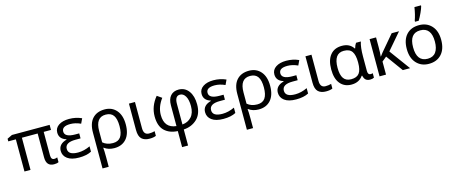

<svg xmlns="http://www.w3.org/2000/svg" viewBox="-54 -1618 6336 2671"><g transform="rotate(-15 3114.5 -282.5)"><path d="M558 -62Q582 -62 602 -72V-3Q578 10 536 10Q425 10 425 -118V-463H198V0H111V-463H2V-501L74 -536H617V-463H512V-124Q512 -62 558 -62Z M984 -315V-243H911Q760 -243 760 -151Q760 -62 902 -62Q988 -62 1076 -104V-27Q1007 10 897 10Q787 10 729.5 -33Q672 -76 672 -146Q672 -244 791 -277V-282Q691 -312 691 -404Q691 -470 748 -508Q805 -546 897 -546Q994 -546 1078 -508L1045 -438Q968 -473 896 -473Q775 -473 775 -397Q775 -315 928 -315Z M1642 -268Q1642 -134 1579 -62Q1516 10 1405 10Q1319 10 1260 -35H1255Q1260 2 1260 98V240H1171V-275Q1171 -409 1234.5 -477.5Q1298 -546 1410 -546Q1515 -546 1578.5 -473Q1642 -400 1642 -268ZM1406 -472Q1260 -472 1260 -274V-112Q1316 -63 1404 -63Q1481 -63 1516.5 -114Q1552 -165 1552 -268Q1552 -372 1517 -422Q1482 -472 1406 -472Z M1846 -536V-158Q1846 -62 1923 -62Q1968 -62 2005 -73V-6Q1971 10 1911 10Q1839 10 1799 -27.5Q1759 -65 1759 -157V-536Z M2160 -541 2228 -494Q2146 -385 2146 -268Q2146 -80 2317 -63V-361Q2317 -451 2359 -498.5Q2401 -546 2475 -546Q2566 -546 2619.5 -473.5Q2673 -401 2673 -281Q2673 -144 2596 -71Q2519 2 2403 9V240H2317V9Q2198 3 2128 -64.5Q2058 -132 2058 -271Q2058 -417 2160 -541ZM2476 -473Q2403 -473 2403 -362V-63Q2484 -70 2534 -125Q2584 -180 2584 -280Q2584 -371 2554 -422Q2524 -473 2476 -473Z M3063 -315V-243H2990Q2839 -243 2839 -151Q2839 -62 2981 -62Q3067 -62 3155 -104V-27Q3086 10 2976 10Q2866 10 2808.5 -33Q2751 -76 2751 -146Q2751 -244 2870 -277V-282Q2770 -312 2770 -404Q2770 -470 2827 -508Q2884 -546 2976 -546Q3073 -546 3157 -508L3124 -438Q3047 -473 2975 -473Q2854 -473 2854 -397Q2854 -315 3007 -315Z M3721 -268Q3721 -134 3658 -62Q3595 10 3484 10Q3398 10 3339 -35H3334Q3339 2 3339 98V240H3250V-275Q3250 -409 3313.5 -477.5Q3377 -546 3489 -546Q3594 -546 3657.5 -473Q3721 -400 3721 -268ZM3485 -472Q3339 -472 3339 -274V-112Q3395 -63 3483 -63Q3560 -63 3595.5 -114Q3631 -165 3631 -268Q3631 -372 3596 -422Q3561 -472 3485 -472Z M4111 -315V-243H4038Q3887 -243 3887 -151Q3887 -62 4029 -62Q4115 -62 4203 -104V-27Q4134 10 4024 10Q3914 10 3856.5 -33Q3799 -76 3799 -146Q3799 -244 3918 -277V-282Q3818 -312 3818 -404Q3818 -470 3875 -508Q3932 -546 4024 -546Q4121 -546 4205 -508L4172 -438Q4095 -473 4023 -473Q3902 -473 3902 -397Q3902 -315 4055 -315Z M4388 -536V-158Q4388 -62 4465 -62Q4510 -62 4547 -73V-6Q4513 10 4453 10Q4381 10 4341 -27.5Q4301 -65 4301 -157V-536Z M4820 10Q4719 10 4659.5 -61Q4600 -132 4600 -266Q4600 -401 4659.5 -473.5Q4719 -546 4828 -546Q4939 -546 4992 -464H4998Q5010 -509 5030 -536H5099Q5074 -461 5074 -326V-118Q5074 -62 5115 -62Q5130 -62 5145 -67V-3Q5123 10 5089 10Q5050 10 5027 -8.5Q5004 -27 4994 -72H4987Q4931 10 4820 10ZM4835 -63Q4917 -63 4952 -110Q4987 -157 4987 -261V-267Q4987 -372 4952.5 -422Q4918 -472 4834 -472Q4691 -472 4691 -265Q4691 -163 4726 -113Q4761 -63 4835 -63Z M5649 -536 5446 -299 5665 0H5560L5384 -242L5318 -188V0H5225V-536H5318V-397Q5318 -315 5312 -261H5314Q5327 -280 5353 -312L5543 -536Z M5898 -606V-620Q5927 -700 5943 -805H6037V-794Q6029 -761 6003 -704.5Q5977 -648 5951 -606ZM6185 -269Q6185 -137 6118 -63.5Q6051 10 5935 10Q5826 10 5757.5 -64Q5689 -138 5689 -269Q5689 -401 5755.5 -473.5Q5822 -546 5938 -546Q6049 -546 6117 -472.5Q6185 -399 6185 -269ZM5780 -269Q5780 -63 5937 -63Q6016 -63 6055 -117Q6094 -171 6094 -269Q6094 -472 5936 -472Q5780 -472 5780 -269Z"/></g></svg>

Font: Advent Sans Logo
Style: Regular
Weight: 400
Designer: Types & Symbols
Foundry: Types & Symbols
Version: Version 1.002